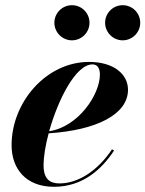

<svg xmlns="http://www.w3.org/2000/svg" viewBox="-20 -708 559 738"><path d="M384 -620.5C384 -583.5 414.5 -553 451.5 -553C489 -553 519 -583.5 519 -620.5C519 -658 489 -688 451.5 -688C414.5 -688 384 -658 384 -620.5ZM189 -620.5C189 -583.5 219.5 -553 256.5 -553C294 -553 324 -583.5 324 -620.5C324 -658 294 -688 256.5 -688C219.5 -688 189 -658 189 -620.5ZM147.5 -72.5C147.5 -105.5 154.5 -149.5 167 -195.5C350.5 -207.5 472 -268 472 -363C472 -423 417 -470 322.5 -470C157 -470 24.5 -314.5 24.5 -150C24.5 -60 79 10 187.5 10C299 10 372 -58.5 418.5 -129.5L410.5 -134C356 -52.5 281.5 -3 208.5 -3C172 -3 147.5 -19.5 147.5 -72.5ZM335.5 -460.5C357 -460.5 364 -442 364 -421.5C364 -345 282 -221 169 -203.5C203 -325 271 -460.5 335.5 -460.5Z"/></svg>

Font: Bodoni* 24pt
Style: Bold Italic
Weight: 700
Italic angle: -13°
Version: Version 2.3